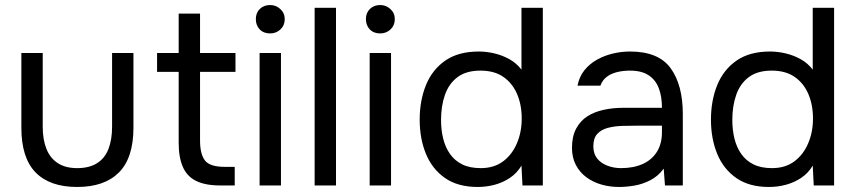

<svg xmlns="http://www.w3.org/2000/svg" viewBox="-20 -738 3406 764"><path d="M287 6Q178 6 121.5 -52Q65 -110 65 -230V-527H150V-234Q150 -182 165 -145Q180 -108 210.5 -88.5Q241 -69 287 -69Q335 -69 366 -88.5Q397 -108 411.5 -145Q426 -182 426 -234V-527H511V-230Q511 -110 453.5 -52Q396 6 287 6Z M857 0Q797 0 760.5 -18Q724 -36 707.5 -74Q691 -112 691 -170V-452H605V-527H691V-684H776V-527H917V-452H776V-179Q776 -125 795.5 -99.5Q815 -74 875 -74H914V0Z M1013 0V-527H1098V0ZM1055 -605Q1029 -605 1013.5 -621Q998 -637 998 -662Q998 -687 1014 -702.5Q1030 -718 1055 -718Q1078 -718 1095.5 -702Q1113 -686 1113 -662Q1113 -637 1096 -621Q1079 -605 1055 -605Z M1232 0V-707H1317V0Z M1451 0V-527H1536V0ZM1493 -605Q1467 -605 1451.5 -621Q1436 -637 1436 -662Q1436 -687 1452 -702.5Q1468 -718 1493 -718Q1516 -718 1533.5 -702Q1551 -686 1551 -662Q1551 -637 1534 -621Q1517 -605 1493 -605Z M1881 6Q1802 6 1751 -29.5Q1700 -65 1675 -125.5Q1650 -186 1650 -262Q1650 -338 1675 -399.5Q1700 -461 1752 -497Q1804 -533 1885 -533Q1916 -533 1947.5 -525.5Q1979 -518 2007 -502.5Q2035 -487 2055 -461V-707H2140V0H2059L2055 -79Q2037 -49 2009.5 -30.5Q1982 -12 1949 -3Q1916 6 1881 6ZM1893 -69Q1946 -69 1982 -96Q2018 -123 2037 -168Q2056 -213 2056 -266Q2056 -321 2037.5 -364Q2019 -407 1983 -432Q1947 -457 1892 -457Q1835 -457 1800.5 -431Q1766 -405 1750.5 -360.5Q1735 -316 1735 -261Q1735 -221 1743.5 -186.5Q1752 -152 1770.5 -125.5Q1789 -99 1819 -84Q1849 -69 1893 -69Z M2443 6Q2407 6 2373.5 -3.5Q2340 -13 2313.5 -32.5Q2287 -52 2271.5 -81.5Q2256 -111 2256 -150Q2256 -195 2272.5 -226Q2289 -257 2317 -275Q2345 -293 2382 -301Q2419 -309 2459 -309H2614Q2614 -354 2601.5 -387Q2589 -420 2561 -438.5Q2533 -457 2487 -457Q2459 -457 2435 -451Q2411 -445 2394 -432Q2377 -419 2369 -397H2278Q2285 -433 2305.5 -458.5Q2326 -484 2355.5 -500.5Q2385 -517 2419 -525Q2453 -533 2487 -533Q2601 -533 2649 -466Q2697 -399 2697 -285V0H2626L2621 -67Q2599 -37 2568 -21Q2537 -5 2504.5 0.5Q2472 6 2443 6ZM2451 -69Q2501 -69 2537.5 -85.5Q2574 -102 2594 -134Q2614 -166 2614 -212V-238H2521Q2488 -238 2456 -237Q2424 -236 2398 -229Q2372 -222 2356.5 -205Q2341 -188 2341 -156Q2341 -126 2356.5 -107Q2372 -88 2397.5 -78.5Q2423 -69 2451 -69Z M3040 6Q2961 6 2910 -29.5Q2859 -65 2834 -125.5Q2809 -186 2809 -262Q2809 -338 2834 -399.5Q2859 -461 2911 -497Q2963 -533 3044 -533Q3075 -533 3106.5 -525.5Q3138 -518 3166 -502.5Q3194 -487 3214 -461V-707H3299V0H3218L3214 -79Q3196 -49 3168.5 -30.5Q3141 -12 3108 -3Q3075 6 3040 6ZM3052 -69Q3105 -69 3141 -96Q3177 -123 3196 -168Q3215 -213 3215 -266Q3215 -321 3196.5 -364Q3178 -407 3142 -432Q3106 -457 3051 -457Q2994 -457 2959.5 -431Q2925 -405 2909.5 -360.5Q2894 -316 2894 -261Q2894 -221 2902.5 -186.5Q2911 -152 2929.5 -125.5Q2948 -99 2978 -84Q3008 -69 3052 -69Z"/></svg>

Font: Onest
Style: Regular
Weight: 400
Designer: Dmitri Voloshin, Andrey Kudryavtsev
Foundry: Dmitri Voloshin, Andrey Kudryavtsev
Version: Version 1.000;gftools[0.9.33]